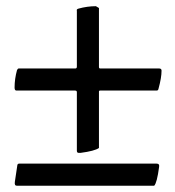

<svg xmlns="http://www.w3.org/2000/svg" viewBox="-20 -590 558 611"><path d="M230.5 -103.5Q224.6 -103.5 224.6 -110.4V-296.9Q224.6 -301.8 218.8 -301.8H32.2Q26.4 -301.8 26.4 -311.5Q26.4 -338.9 34.2 -367.2Q35.2 -369.1 37.1 -371.1Q38.1 -372.1 39.1 -372.1H219.7Q224.6 -372.1 224.6 -377.9V-555.7Q222.7 -560.5 229.5 -562.5Q257.8 -570.3 285.2 -570.3L294.9 -564.5V-377Q294.9 -372.1 298.8 -372.1H486.3Q494.1 -372.1 494.1 -365.2Q494.1 -342.8 484.4 -307.6Q483.4 -301.8 478.5 -301.8H298.8Q294.9 -301.8 294.9 -298.8V-119.1Q281.2 -109.4 236.3 -103.5ZM33.2 1Q25.4 1 27.3 -11.7Q35.2 -64.5 35.2 -64.5Q36.1 -69.3 41 -69.3H478.5Q488.3 -69.3 486.3 -58.6Q479.5 -7.8 470.7 1Z"/></svg>

Font: Crimson Text Bold
Style: Bold
Weight: 700
Designer: Sebastian Kosch
Foundry: Sebastian Kosch
Version: Version 1.10 July 1, 2025